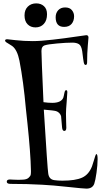

<svg xmlns="http://www.w3.org/2000/svg" viewBox="-20 -1010 597 1135"><path d="M490 -802Q503 -802 503 -788Q503 -785 499 -740Q495 -695 495 -642Q495 -626 486 -626Q478 -626 475 -642Q473 -649 466 -707Q461 -740 446.5 -749Q432 -758 408 -758Q371 -758 317 -753Q263 -748 248 -743Q225 -738 225 -709Q225 -676 237 -406Q265 -402 289 -402Q341 -402 354 -432Q357 -441 361 -462Q364 -477 371 -477Q378 -477 378 -465Q378 -452 374 -406Q370 -360 370 -339Q370 -319 371 -288.5Q372 -258 372 -255Q372 -236 360 -236Q349 -236 347 -256Q342 -320 341 -324Q333 -346 312 -353Q300 -357 239 -362Q261 -7 265 14Q269 51 302 55Q322 58 349 58Q426 58 465.5 40Q505 22 524 -27Q529 -41 534.5 -60Q540 -79 543.5 -89Q547 -99 550 -99Q557 -99 557 -69Q557 -35 550.5 11Q544 57 537 77Q526 105 491 105Q473 105 381.5 95Q290 85 229 82Q142 77 42 77Q20 77 20 64Q20 51 39 51Q40 51 57 52Q74 53 89 53Q106 53 116 52Q138 51 149 41Q160 31 161.5 23Q163 15 163 2Q162 -54 156.5 -126Q151 -198 142.5 -278.5Q134 -359 133 -367Q119 -526 95 -651Q82 -716 52 -738Q47 -742 35.5 -748.5Q24 -755 17 -760Q10 -765 10 -770Q10 -778 23 -778Q24 -778 72.5 -772.5Q121 -767 174 -767Q218 -767 292.5 -775.5Q367 -784 425.5 -793Q484 -802 490 -802ZM194 -990Q222 -990 240 -973.5Q258 -957 258 -926Q258 -889 239 -868.5Q220 -848 190 -848Q161 -848 143 -866.5Q125 -885 125 -919Q125 -952 144.5 -971Q164 -990 194 -990ZM365 -966Q392 -966 405 -950Q418 -934 418 -914Q418 -886 403 -868.5Q388 -851 359 -851Q309 -851 309 -908Q309 -933 324 -949.5Q339 -966 365 -966Z"/></svg>

Font: Henny Penny
Style: Regular
Weight: 400
Designer: Olga Umpeleva
Foundry: Brownfox
Version: Version 1.001